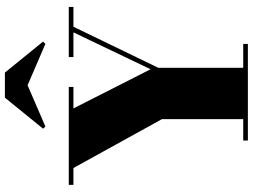

<svg xmlns="http://www.w3.org/2000/svg" viewBox="-147 -911 1058 804"><g transform="rotate(-90 382.0 -509.0)"><path d="M195.5 0V-19.5H285V-360L80.5 -730.5H10V-750H420V-730.5H330L494 -407.5L648.5 -730.5H545V-750H755V-730.5H672L500 -375V-19.5H600V0ZM254.5 -848 245 -857.5 375 -1017.5H480L610 -857.5L600 -848L427 -922.5Z"/></g></svg>

Font: Bodoni Moda Black
Style: Regular
Weight: 900
Version: Version 2.005